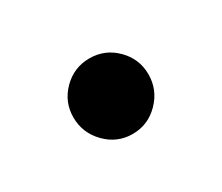

<svg xmlns="http://www.w3.org/2000/svg" viewBox="-45 -268 366 317"><g transform="rotate(-30 138.0 -109.0)"><path d="M210 -109.5Q210 -80 189 -58.5Q168 -37 138.5 -37Q109 -37 88 -58.5Q67 -80 67 -109.5Q67 -139 88 -160Q109 -181 138.5 -181Q168 -181 189 -160Q210 -139 210 -109.5Z"/></g></svg>

Font: Halant Semibold
Style: Regular
Weight: 600
Version: Version 1.100;PS 1.0;hotconv 1.0.78;makeotf.lib2.5.61930; tt